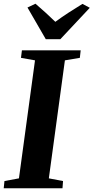

<svg xmlns="http://www.w3.org/2000/svg" viewBox="-32 -1014 504 1034"><path d="M-12 0 -8 -39 70 -53.5 156.5 -689 81 -702.5 86 -743H402.5L398 -702.5L317.5 -689L231 -53.5L307.5 -39L304.5 0ZM214.5 -803 116 -973.5 159 -994Q187 -970 214 -945.5Q241 -921 266 -896.5Q300.5 -922 337.8 -946.2Q375 -970.5 412 -993L451.5 -972L293 -803Z"/></svg>

Font: Merriweather 60pt ExtraBold
Style: Italic
Weight: 800
Italic angle: -7.8°
Version: Version 2.101